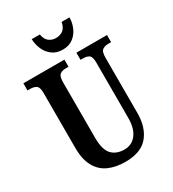

<svg xmlns="http://www.w3.org/2000/svg" viewBox="-219 -1039 1051 1167"><g transform="rotate(-30 306.5 -455.5)"><path d="M312 10Q246 10 196 -12.5Q146 -35 118 -85Q90 -135 90 -217V-602Q90 -643 73.5 -653.5Q57 -664 32 -664H13V-714H301V-664H283Q258 -664 241.5 -653Q225 -642 225 -598V-210Q225 -125 257 -91.5Q289 -58 345 -58Q397 -58 428.5 -98.5Q460 -139 460 -213V-602Q460 -643 444.5 -653.5Q429 -664 403 -664H385V-714H600V-664H581Q556 -664 539.5 -653Q523 -642 523 -598V-211Q523 -110 472.5 -50Q422 10 312 10ZM324 -771Q281 -771 251.5 -793Q222 -815 207 -849.5Q192 -884 191 -921H248Q254 -885 274.5 -869Q295 -853 324 -853Q354 -853 374 -869Q394 -885 401 -921H456Q456 -884 441 -849.5Q426 -815 397 -793Q368 -771 324 -771Z"/></g></svg>

Font: Noto Serif ExtraCondensed
Style: Bold
Weight: 700
Width: 2
Designer: Monotype Design Team
Foundry: Monotype Imaging Inc.
Version: Version 2.014; ttfautohint (v1.8.4.7-5d5b)